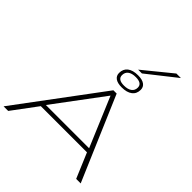

<svg xmlns="http://www.w3.org/2000/svg" viewBox="-334 -1346 1532 1532"><g transform="rotate(45 432.5 -580.0)"><path d="M-31 0 498 -710H535L839 0H788L699 -211H178L21 0ZM200 -246H688L512 -664ZM528 -773Q481 -773 456.5 -790.5Q432 -808 432 -840Q432 -885 463.5 -909.5Q495 -934 553 -934Q600 -934 625 -916.5Q650 -899 650 -867Q650 -822 618 -797.5Q586 -773 528 -773ZM531 -796Q574 -796 597.5 -813.5Q621 -831 621 -863Q621 -911 550 -911Q507 -911 484 -893.5Q461 -876 461 -844Q461 -796 531 -796ZM521 -966 759 -1160H810L564 -966Z"/></g></svg>

Font: Georama ExtraExtended ExtraLight
Style: Italic
Weight: 200
Width: 8
Italic angle: -9°
Designer: Jean-Baptiste Levee
Foundry: Production Type
Version: Version 1.000